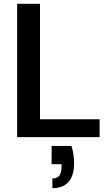

<svg xmlns="http://www.w3.org/2000/svg" viewBox="-20 -720 588 1008"><path d="M70 0V-700H190V-94H503V0ZM255 268V217Q280 217 291.5 202Q303 187 303 157V142H251V46H355Q363 70 366 94Q369 118 369 138Q369 201 340 234.5Q311 268 255 268Z"/></svg>

Font: DM Sans 18pt SemiBold
Style: Regular
Weight: 600
Designer: Colophon Foundry, Jonny Pinhorn
Foundry: Colophon Foundry
Version: Version 4.004;gftools[0.9.30]